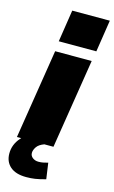

<svg xmlns="http://www.w3.org/2000/svg" viewBox="-151 -803 628 1056"><g transform="rotate(15 163.5 -275.0)"><path d="M8 0 89 -510H297L216 0ZM94 -568 122 -750H336L308 -568ZM114 200Q54 200 22.5 172.5Q-9 145 -9 98Q-9 47 26.5 6.5Q62 -34 115 -52L164 0Q134 11 122 29Q110 47 110 63Q110 80 124 90.5Q138 101 157 101Q172 101 184 98.5Q196 96 211 92L224 183Q187 193 164 196.5Q141 200 114 200Z"/></g></svg>

Font: Mulish ExtraBlack
Style: Italic
Weight: 1000
Italic angle: -9°
Designer: Vernon Adams
Foundry: Vernon Adams
Version: Version 3.603; ttfautohint (v1.8.3)